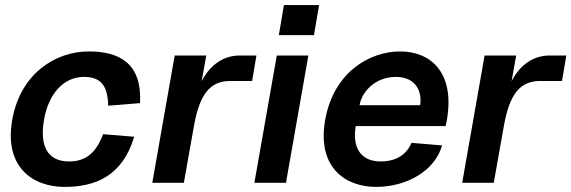

<svg xmlns="http://www.w3.org/2000/svg" viewBox="-20 -718 2244 754"><path d="M234 16C355 16 461 -27 507 -181L385 -191C356 -115 315 -84 251 -84C165 -84 135 -147 153 -248C169 -343 225 -416 310 -416C379 -416 403 -378 405 -303L530 -313C538 -469 450 -516 328 -516C199 -516 60 -430 28 -247C-4 -65 105 16 234 16Z M578 0H702L742 -225C764 -346 803 -400 885 -400H970L987 -500H921C863 -500 808 -469 772 -399L790 -500H666Z M979 0H1103L1191 -500H1067ZM1075 -580H1213L1233 -698H1095Z M1457 16C1577 16 1688 -47 1716 -147L1596 -157C1585 -130 1555 -84 1475 -84C1395 -84 1363 -140 1377 -223H1730L1735 -247C1767 -434 1671 -516 1551 -516C1431 -516 1290 -434 1257 -247C1224 -60 1337 16 1457 16ZM1392 -305C1401 -358 1454 -416 1534 -416C1614 -416 1638 -358 1630 -305Z M1795 0H1919L1959 -225C1981 -346 2020 -400 2102 -400H2187L2204 -500H2138C2080 -500 2025 -469 1989 -399L2007 -500H1883Z"/></svg>

Font: Uncut Sans Semibold
Style: Italic
Weight: 600
Italic angle: -10°
Designer: Kasper Nordkvist
Foundry: Uncut Type
Version: Version 1.111;FEAKit 1.0